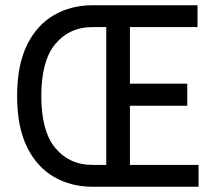

<svg xmlns="http://www.w3.org/2000/svg" viewBox="-20 -710 829 730"><path d="M45 -345Q45 -462 82.5 -538.5Q120 -615 185 -652.5Q250 -690 331 -690H731V-607H474V-392H692V-308H474V-83H735V0H331Q250 0 185 -37.5Q120 -75 82.5 -151.5Q45 -228 45 -345ZM137 -345Q137 -211 190.5 -147Q244 -83 331 -83H384V-607H331Q244 -607 190.5 -543Q137 -479 137 -345Z"/></svg>

Font: Radio Canada Condensed
Style: Regular
Weight: 400
Width: 3
Designer: Charles Daoud, Etienne Aubert Bonn, Alexandre Saumier Demers, Jacques Le Bailly
Foundry: Radio-Canada
Version: Version 2.104; ttfautohint (v1.8.4.7-5d5b);gftools[0.9.28.de